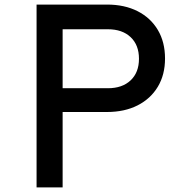

<svg xmlns="http://www.w3.org/2000/svg" viewBox="-20 -820 790 840"><path d="M140 0V-800H448Q525 -800 582 -771Q639 -742 670.5 -689Q702 -636 702 -564Q702 -493 670.5 -440.5Q639 -388 582 -359Q525 -330 448 -330H254V0ZM254 -434H452Q515 -434 551.5 -468.5Q588 -503 588 -563Q588 -623 551.5 -657.5Q515 -692 452 -692H254Z"/></svg>

Font: Martian Mono SemiExpanded
Style: Regular
Weight: 400
Width: 6
Monospace: yes
Designer: Roman Shamin
Foundry: Evil Martians
Version: Version 1.000